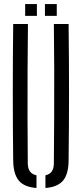

<svg xmlns="http://www.w3.org/2000/svg" viewBox="-20 -918 402 944"><path d="M44.9 -127.8Q42.9 -295.5 42.9 -464Q42.9 -632.4 44.9 -800H117.4Q116.2 -688.4 115.6 -573.2Q114.9 -458.1 115.3 -343.3Q115.6 -228.5 116.6 -116.5Q116.6 -90 127.1 -75.4Q137.5 -60.8 159.4 -56.2V6.3Q99 1.7 72.5 -30Q46 -61.7 44.9 -127.8ZM203.4 6.3V-56.2Q224.9 -60.8 234.8 -75.4Q244.8 -90 244.8 -116.5Q245.8 -228.5 246.3 -343.3Q246.9 -458.1 246.6 -573.2Q246.4 -688.4 244.8 -800H317.3Q319.4 -632.4 319.4 -464Q319.4 -295.5 317.3 -127.8Q316.6 -61.7 289.9 -30Q263.3 1.7 203.4 6.3ZM201 -840V-898.1H259.1V-840ZM103.7 -840V-898.1H161.4V-840Z"/></svg>

Font: Big Shoulders Stencil Thin
Style: Regular
Weight: 100
Designer: Patric King
Foundry: XO Type Co
Version: Version 2.001